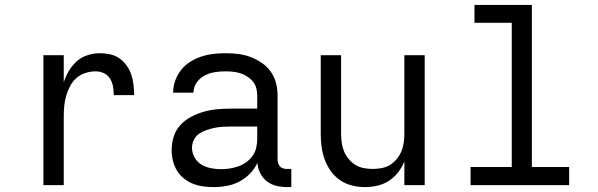

<svg xmlns="http://www.w3.org/2000/svg" viewBox="-20 -755 2440 783"><path d="M157 0V-530H240V-420Q248 -444 261 -466Q274 -488 293 -505Q312 -522 337 -530Q362 -538 387 -538Q408 -538 429 -533.5Q450 -529 467 -517Q484 -505 496.5 -487.5Q509 -470 515.5 -450Q522 -430 524.5 -409Q527 -388 527 -367H444Q444 -384 441 -401.5Q438 -419 429 -434Q420 -449 404 -456.5Q388 -464 370 -464Q349 -464 328.5 -457.5Q308 -451 292 -437Q276 -423 266 -404Q256 -385 250 -364.5Q244 -344 242 -323Q240 -302 240 -281V0Z M851 8Q829 8 807.5 5Q786 2 766 -6Q746 -14 729 -28Q712 -42 701 -60.5Q690 -79 685 -100.5Q680 -122 680 -144Q680 -171 688.5 -198Q697 -225 716 -245.5Q735 -266 760 -279Q785 -292 811.5 -299.5Q838 -307 865.5 -309.5Q893 -312 921 -312H1029V-365Q1029 -381 1025 -396Q1021 -411 1011 -423Q1001 -435 987.5 -443.5Q974 -452 959.5 -456.5Q945 -461 929.5 -462.5Q914 -464 899 -464Q877 -464 855 -460.5Q833 -457 813.5 -446.5Q794 -436 781.5 -417.5Q769 -399 769 -377Q769 -377 769 -377Q769 -377 769 -377H686Q686 -377 686 -377Q686 -377 686 -377Q686 -402 694.5 -426Q703 -450 718.5 -469.5Q734 -489 755 -502.5Q776 -516 800 -524Q824 -532 849 -535Q874 -538 899 -538Q925 -538 950.5 -535Q976 -532 1000.5 -523Q1025 -514 1047 -499Q1069 -484 1084 -463Q1099 -442 1105.5 -416.5Q1112 -391 1112 -365V-104Q1112 -97 1114.5 -89Q1117 -81 1122.5 -75.5Q1128 -70 1135.5 -68Q1143 -66 1151 -66H1168V8H1151Q1129 8 1107.5 3Q1086 -2 1068.5 -15.5Q1051 -29 1041 -49Q1031 -69 1030 -91Q1018 -66 999 -46.5Q980 -27 956 -14.5Q932 -2 905 3Q878 8 851 8ZM882 -65Q900 -65 918 -68Q936 -71 953 -77Q970 -83 985 -94Q1000 -105 1010.5 -120Q1021 -135 1025 -153Q1029 -171 1029 -189V-239H921Q904 -239 887.5 -238Q871 -237 854.5 -233.5Q838 -230 822 -224.5Q806 -219 792 -209.5Q778 -200 770.5 -184.5Q763 -169 763 -152Q763 -132 773.5 -113Q784 -94 802 -83.5Q820 -73 840.5 -69Q861 -65 882 -65Z M1468 8Q1442 8 1415.5 1.5Q1389 -5 1367 -20Q1345 -35 1329 -57.5Q1313 -80 1304 -105Q1295 -130 1291.5 -156.5Q1288 -183 1288 -210V-530H1371V-210Q1371 -192 1373.5 -173.5Q1376 -155 1383 -138Q1390 -121 1402 -106.5Q1414 -92 1429.5 -82.5Q1445 -73 1463.5 -69.5Q1482 -66 1500 -66Q1518 -66 1536.5 -69.5Q1555 -73 1570.5 -82.5Q1586 -92 1598 -106.5Q1610 -121 1617 -138Q1624 -155 1626.5 -173.5Q1629 -192 1629 -210V-530H1712V0H1629V-96Q1619 -72 1603 -51.5Q1587 -31 1566 -17.5Q1545 -4 1519.5 2Q1494 8 1468 8Z M1899 0V-74H2067V-662H1915V-735H2149V-74H2301V0Z"/></svg>

Font: Iosevka Mono
Style: Regular
Weight: 400
Designer: Belleve Invis
Foundry: Belleve Invis
Version: Version 11.1.1